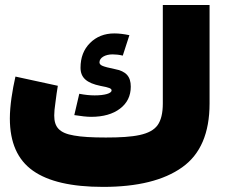

<svg xmlns="http://www.w3.org/2000/svg" viewBox="-20 -732 889 752"><path d="M336.9 -274.4C384.3 -274.4 422.4 -285.2 450.2 -306.6C478 -327.6 492.2 -356.4 492.2 -392.6C492.2 -432.1 474.1 -453.1 429.7 -461.4C405.3 -466.3 389.2 -470.7 381.3 -474.1C373.5 -477.5 369.6 -481.9 369.6 -487.8C369.6 -505.9 391.6 -519 420.9 -519C433.6 -519 446.8 -517.6 460.9 -514.2L486.8 -594.2C465.8 -598.6 446.3 -601.1 427.7 -601.1C389.2 -601.1 357.4 -588.4 332.5 -563.5C307.6 -538.6 295.4 -506.3 295.4 -466.8C295.4 -427.7 319.3 -406.7 374 -395.5C408.7 -389.2 417 -385.3 417 -377.9C417 -366.2 390.1 -358.4 350.6 -358.4C332.5 -358.4 312.5 -360.4 290.5 -364.7L271 -281.2C298.3 -276.9 320.3 -274.4 336.9 -274.4ZM394.5 -193.4C340.3 -193.4 298.8 -195.8 270 -201.2C211.4 -210.9 192.4 -234.9 192.4 -279.8C192.4 -291.5 193.8 -309.1 197.3 -332C200.2 -355 203.1 -376.5 206.5 -396L40.5 -432.1C28.3 -378.9 18.6 -317.4 18.6 -268.1C18.6 -173.8 48.8 -106 108.9 -63.5C168.9 -21 260.3 0 383.8 0C518.1 0 621.6 -25.4 693.4 -76.7C765.1 -127.4 800.8 -210.9 800.8 -326.7V-712.4H617.7V-326.7C617.7 -289.1 610.8 -260.7 597.2 -241.7C569.3 -203.6 506.3 -193.4 394.5 -193.4Z"/></svg>

Font: Estedad Black
Style: Regular
Weight: 900
Designer: Amin Abedi
Version: Version 7.3